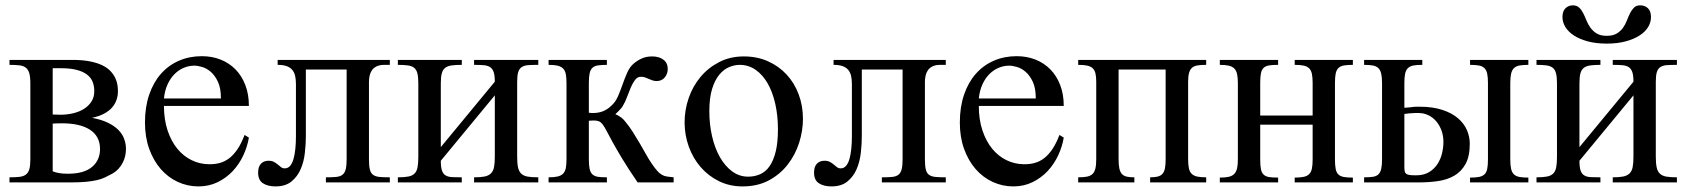

<svg xmlns="http://www.w3.org/2000/svg" viewBox="-20 -666 6157 701"><path d="M324.2 -333Q324.2 -352.1 318.1 -367.4Q312 -382.8 297.6 -393.8Q283.2 -404.8 259.8 -410.9Q236.3 -417 201.2 -417H172.4V-248L200.2 -247.1Q225.6 -247.1 248.3 -252.7Q271 -258.3 287.8 -269.3Q304.7 -280.3 314.5 -296.1Q324.2 -312 324.2 -333ZM345.2 -122.1Q345.2 -168 309.1 -191.9Q272.9 -215.8 206.1 -215.8Q200.2 -215.8 194.3 -215.6Q188.5 -215.3 183.6 -215.3Q178.2 -214.8 172.4 -214.8V-40.5Q182.1 -36.6 194.8 -34.2Q207.5 -31.7 228 -31.7Q286.6 -31.7 315.9 -56.4Q345.2 -81.1 345.2 -122.1ZM439.9 -122.1Q439.9 -110.4 437.3 -97.7Q434.6 -85 428.5 -72.8Q422.4 -60.5 412.8 -50Q403.3 -39.6 389.6 -31.7Q376 -24.4 363.3 -18.3Q350.6 -12.2 333.7 -8.3Q316.9 -4.4 293.7 -2.2Q270.5 0 236.8 0H14.6V-18.6Q36.6 -18.6 51.3 -20.3Q65.9 -22 74.7 -28.8Q83.5 -35.6 87.2 -48.6Q90.8 -61.5 90.8 -84.5V-361.8Q90.8 -385.3 86.9 -398.7Q83 -412.1 74.2 -418.9Q65.4 -425.8 50.8 -427.5Q36.1 -429.2 14.6 -429.2V-447.3H244.1Q281.2 -447.3 308.3 -441.9Q335.4 -436.5 353.8 -427.5Q372.1 -418.5 383.3 -406.5Q394.5 -394.5 400.6 -381.8Q406.7 -369.1 408.7 -356.4Q410.6 -343.8 410.6 -333Q410.6 -316.4 405.3 -301Q399.9 -285.6 388.7 -272.9Q377.4 -260.3 359.4 -250.7Q341.3 -241.2 315.9 -235.8Q350.1 -229.5 373.8 -218Q397.5 -206.5 412.1 -191.7Q426.8 -176.8 433.3 -158.9Q439.9 -141.1 439.9 -122.1Z M786.6 -306.6Q786.6 -343.8 775.9 -366.9Q765.1 -390.1 750 -403.3Q734.9 -416.5 718.3 -421.4Q701.7 -426.3 689.5 -426.3Q669.9 -426.3 651.1 -418.5Q632.3 -410.6 617.2 -395.5Q602.1 -380.4 591.8 -357.9Q581.5 -335.4 578.6 -306.6ZM888.7 -163.6Q883.3 -130.9 868.4 -98.9Q853.5 -66.9 830.1 -41.7Q806.6 -16.6 774.9 -1Q743.2 14.6 704.6 14.6Q665 14.6 629.4 -1.7Q593.8 -18.1 567.1 -48.6Q540.5 -79.1 524.9 -122.1Q509.3 -165 509.3 -218.8Q509.3 -275.4 524.7 -320.3Q540 -365.2 567.6 -396.5Q595.2 -427.7 633.3 -444.3Q671.4 -460.9 716.8 -460.9Q753.9 -460.9 785.4 -448.5Q816.9 -436 839.8 -412.6Q862.8 -389.2 875.7 -355.5Q888.7 -321.8 888.7 -279.3H578.6Q578.6 -229.5 591.8 -189.9Q605 -150.4 627.4 -123Q649.9 -95.7 679.4 -81.3Q709 -66.9 741.7 -66.4Q763.7 -65.9 782.5 -71Q801.3 -76.2 817.4 -88.6Q833.5 -101.1 847.4 -121.8Q861.3 -142.6 873 -173.3Z M1169.9 0V-18.6Q1192.4 -18.6 1207.3 -20Q1222.2 -21.5 1230.5 -28.1Q1238.8 -34.7 1242.2 -47.9Q1245.6 -61 1245.6 -84.5V-412.1H1096.7V-168.5Q1096.7 -139.6 1093 -107.4Q1089.4 -75.2 1077.6 -48.1Q1065.9 -21 1043.9 -3.2Q1022 14.6 985.4 14.6Q958 14.6 940.2 3.2Q922.4 -8.3 922.4 -35.6Q922.4 -57.6 932.9 -68.4Q943.4 -79.1 960.4 -79.1Q972.7 -79.1 980.5 -74.7Q988.3 -70.3 994.4 -65.2Q1000.5 -60.1 1006.1 -55.7Q1011.7 -51.3 1019.5 -51.3Q1031.2 -51.3 1039.1 -60.3Q1046.9 -69.3 1051.5 -85.2Q1056.2 -101.1 1058.3 -122.6Q1060.5 -144 1060.5 -168.5V-358.9Q1060.5 -376.5 1057.4 -389.6Q1054.2 -402.8 1046.4 -411.6Q1038.6 -420.4 1025.9 -424.8Q1013.2 -429.2 993.7 -429.2V-447.3H1403.3V-429.2H1383.3Q1366.2 -429.2 1355.2 -423.8Q1344.2 -418.5 1338.1 -409.7Q1332 -400.9 1329.6 -389.9Q1327.1 -378.9 1327.1 -367.7V-84.5Q1327.1 -60.5 1330.3 -47.4Q1333.5 -34.2 1342 -27.8Q1350.6 -21.5 1365.5 -20Q1380.4 -18.6 1403.3 -18.6V0Z M1710.9 0V-18.6Q1734.4 -18.6 1749 -21.5Q1763.7 -24.4 1772.2 -32.7Q1780.8 -41 1783.7 -55.7Q1786.6 -70.3 1786.6 -93.8V-317.9L1589.4 -79.1Q1589.4 -56.2 1593.5 -43.7Q1597.7 -31.2 1606.9 -25.6Q1616.2 -20 1630.9 -19.3Q1645.5 -18.6 1666 -18.6V0H1432.6V-18.6Q1456.5 -18.6 1471.2 -21.5Q1485.8 -24.4 1493.9 -32.7Q1502 -41 1504.6 -55.7Q1507.3 -70.3 1507.3 -93.8V-361.8Q1507.3 -384.8 1503.9 -398.2Q1500.5 -411.6 1491.9 -418.5Q1483.4 -425.3 1469 -427.2Q1454.6 -429.2 1432.6 -429.2V-447.3H1666V-429.2Q1644 -429.2 1629.4 -427.2Q1614.7 -425.3 1605.7 -418.5Q1596.7 -411.6 1593 -398.2Q1589.4 -384.8 1589.4 -361.8V-128.9L1786.6 -367.7Q1786.6 -390.1 1782.5 -402.6Q1778.3 -415 1769.3 -420.9Q1760.3 -426.8 1745.8 -428Q1731.4 -429.2 1710.9 -429.2V-447.3H1945.3V-429.2Q1923.8 -429.2 1909.2 -428.2Q1894.5 -427.2 1885.3 -421.4Q1876 -415.5 1872.1 -403.1Q1868.2 -390.6 1868.2 -367.7V-93.8Q1868.2 -69.8 1871.3 -54.9Q1874.5 -40 1883.1 -32Q1891.6 -23.9 1906.5 -21.2Q1921.4 -18.6 1945.3 -18.6V0Z M2308.1 0Q2273.9 -49.8 2252 -86.2Q2230 -122.6 2216.3 -147.7Q2202.6 -172.9 2194.6 -188.2Q2186.5 -203.6 2180.2 -211.9Q2173.8 -220.2 2166.7 -223.1Q2159.7 -226.1 2147.5 -226.1Q2145 -226.1 2141.8 -225.8Q2138.7 -225.6 2136.2 -225.6Q2133.3 -225.1 2129.9 -225.1V-84.5Q2129.9 -62 2132.8 -49.1Q2135.7 -36.1 2143.1 -29.3Q2150.4 -22.5 2163.1 -20.5Q2175.8 -18.6 2195.8 -18.6V0H1982.9V-18.6Q2002.9 -18.6 2015.6 -21.5Q2028.3 -24.4 2035.6 -31.7Q2043 -39.1 2045.7 -51.8Q2048.3 -64.5 2048.3 -84.5V-362.8Q2048.3 -382.8 2045.7 -395.8Q2043 -408.7 2035.6 -416Q2028.3 -423.3 2015.6 -426.3Q2002.9 -429.2 1982.9 -429.2V-447.3H2195.8V-429.2Q2175.8 -429.2 2163.1 -427.2Q2150.4 -425.3 2143.1 -418.5Q2135.7 -411.6 2132.8 -398.4Q2129.9 -385.3 2129.9 -362.8V-254.4Q2132.8 -253.9 2135.7 -253.9Q2138.2 -253.4 2140.6 -253.4H2145.5Q2164.6 -253.4 2180.7 -259.5Q2196.8 -265.6 2212.4 -280.3Q2227.5 -293.9 2236.6 -315.2Q2245.6 -336.4 2253.4 -358.6Q2261.2 -380.9 2270.3 -401.4Q2279.3 -421.9 2293.9 -434.1Q2308.6 -446.3 2324.5 -453.1Q2340.3 -460 2361.3 -460Q2386.7 -460 2402.3 -448Q2418 -436 2418 -414.1Q2418 -405.8 2415.3 -397.9Q2412.6 -390.1 2407.5 -383.8Q2402.3 -377.4 2395 -373.8Q2387.7 -370.1 2377.9 -370.1Q2368.7 -370.1 2361.8 -372.6Q2355 -375 2348.6 -377.9Q2342.3 -380.9 2335.4 -383.3Q2328.6 -385.7 2319.8 -385.7Q2307.6 -385.7 2299.1 -374.8Q2290.5 -363.8 2283.4 -347.4Q2276.4 -331.1 2269.5 -312.3Q2262.7 -293.5 2253.4 -278.3Q2251.5 -274.4 2247.1 -269.8Q2242.7 -265.1 2238.3 -260.3Q2232.9 -254.9 2226.6 -249Q2231.9 -247.1 2237.8 -243.7Q2243.2 -240.7 2249.3 -236.1Q2255.4 -231.4 2261.2 -224.1Q2276.9 -205.6 2290.5 -184.1Q2304.2 -162.6 2316.4 -141.6Q2328.6 -120.6 2339.4 -101.3Q2350.1 -82 2360.4 -67.4Q2372.1 -50.3 2380.4 -41.3Q2388.7 -32.2 2397 -27.6Q2405.3 -22.9 2415 -21.5Q2424.8 -20 2439.5 -18.6V0Z M2820.3 -194.3Q2820.3 -244.1 2810.5 -287.1Q2800.8 -330.1 2782.7 -361.6Q2764.6 -393.1 2738.8 -411.1Q2712.9 -429.2 2680.7 -429.2Q2661.6 -429.2 2641.8 -420.9Q2622.1 -412.6 2606 -393.1Q2589.8 -373.5 2579.8 -341.1Q2569.8 -308.6 2569.8 -259.8Q2569.8 -211.9 2579.8 -168.5Q2589.8 -125 2608.4 -92.3Q2627 -59.6 2653.1 -40.3Q2679.2 -21 2711.4 -21Q2735.4 -21 2755.6 -30Q2775.9 -39.1 2790 -59.6Q2804.2 -80.1 2812.3 -113.3Q2820.3 -146.5 2820.3 -194.3ZM2911.6 -231.9Q2911.6 -188.5 2897.7 -144.8Q2883.8 -101.1 2856.2 -65.4Q2828.6 -29.8 2787.4 -7.6Q2746.1 14.6 2690.9 14.6Q2644 14.6 2605.2 -4.4Q2566.4 -23.4 2538.3 -55.7Q2510.3 -87.9 2494.9 -130.4Q2479.5 -172.9 2479.5 -219.2Q2479.5 -264.6 2494.4 -307.9Q2509.3 -351.1 2537.4 -384.8Q2565.4 -418.5 2605.5 -439.2Q2645.5 -460 2695.8 -460Q2744.1 -460 2783.7 -442.4Q2823.2 -424.8 2851.8 -394Q2880.4 -363.3 2896 -321.5Q2911.6 -279.8 2911.6 -231.9Z M3199.7 0V-18.6Q3222.2 -18.6 3237.1 -20Q3252 -21.5 3260.3 -28.1Q3268.6 -34.7 3272 -47.9Q3275.4 -61 3275.4 -84.5V-412.1H3126.5V-168.5Q3126.5 -139.6 3122.8 -107.4Q3119.1 -75.2 3107.4 -48.1Q3095.7 -21 3073.7 -3.2Q3051.8 14.6 3015.1 14.6Q2987.8 14.6 2970 3.2Q2952.1 -8.3 2952.1 -35.6Q2952.1 -57.6 2962.6 -68.4Q2973.1 -79.1 2990.2 -79.1Q3002.4 -79.1 3010.3 -74.7Q3018.1 -70.3 3024.2 -65.2Q3030.3 -60.1 3035.9 -55.7Q3041.5 -51.3 3049.3 -51.3Q3061 -51.3 3068.8 -60.3Q3076.7 -69.3 3081.3 -85.2Q3085.9 -101.1 3088.1 -122.6Q3090.3 -144 3090.3 -168.5V-358.9Q3090.3 -376.5 3087.2 -389.6Q3084 -402.8 3076.2 -411.6Q3068.4 -420.4 3055.7 -424.8Q3043 -429.2 3023.4 -429.2V-447.3H3433.1V-429.2H3413.1Q3396 -429.2 3385 -423.8Q3374 -418.5 3367.9 -409.7Q3361.8 -400.9 3359.4 -389.9Q3356.9 -378.9 3356.9 -367.7V-84.5Q3356.9 -60.5 3360.1 -47.4Q3363.3 -34.2 3371.8 -27.8Q3380.4 -21.5 3395.3 -20Q3410.2 -18.6 3433.1 -18.6V0Z M3761.7 -306.6Q3761.7 -343.8 3751 -366.9Q3740.2 -390.1 3725.1 -403.3Q3710 -416.5 3693.4 -421.4Q3676.8 -426.3 3664.6 -426.3Q3645 -426.3 3626.2 -418.5Q3607.4 -410.6 3592.3 -395.5Q3577.1 -380.4 3566.9 -357.9Q3556.6 -335.4 3553.7 -306.6ZM3863.8 -163.6Q3858.4 -130.9 3843.5 -98.9Q3828.6 -66.9 3805.2 -41.7Q3781.7 -16.6 3750 -1Q3718.3 14.6 3679.7 14.6Q3640.1 14.6 3604.5 -1.7Q3568.8 -18.1 3542.2 -48.6Q3515.6 -79.1 3500 -122.1Q3484.4 -165 3484.4 -218.8Q3484.4 -275.4 3499.8 -320.3Q3515.1 -365.2 3542.7 -396.5Q3570.3 -427.7 3608.4 -444.3Q3646.5 -460.9 3691.9 -460.9Q3729 -460.9 3760.5 -448.5Q3792 -436 3814.9 -412.6Q3837.9 -389.2 3850.8 -355.5Q3863.8 -321.8 3863.8 -279.3H3553.7Q3553.7 -229.5 3566.9 -189.9Q3580.1 -150.4 3602.5 -123Q3625 -95.7 3654.5 -81.3Q3684.1 -66.9 3716.8 -66.4Q3738.8 -65.9 3757.6 -71Q3776.4 -76.2 3792.5 -88.6Q3808.6 -101.1 3822.5 -121.8Q3836.4 -142.6 3848.1 -173.3Z M4179.2 0V-18.6Q4195.3 -18.6 4206.3 -21.2Q4217.3 -23.9 4223.9 -31Q4230.5 -38.1 4233.2 -51Q4235.8 -64 4235.8 -84.5V-412.1H4064V-84.5Q4064 -63.5 4066.9 -50.5Q4069.8 -37.6 4076.4 -30.5Q4083 -23.4 4094.2 -21Q4105.5 -18.6 4121.6 -18.6V0H3916.5V-18.6Q3935.5 -18.6 3948.2 -21Q3960.9 -23.4 3968.5 -30.5Q3976.1 -37.6 3979.2 -50.5Q3982.4 -63.5 3982.4 -84.5V-367.7Q3982.4 -386.2 3979.5 -398.2Q3976.6 -410.2 3969.2 -417Q3961.9 -423.8 3949.2 -426.5Q3936.5 -429.2 3916.5 -429.2V-447.3H4383.8V-429.2Q4365.2 -429.2 4352.5 -427.2Q4339.8 -425.3 4332.3 -418.7Q4324.7 -412.1 4321.3 -399.9Q4317.9 -387.7 4317.9 -367.7V-84.5Q4317.9 -64 4320.8 -51Q4323.7 -38.1 4331.3 -31Q4338.9 -23.9 4351.6 -21.2Q4364.3 -18.6 4383.8 -18.6V0Z M4707 0V-17.6Q4727.1 -17.6 4739.7 -20.3Q4752.4 -22.9 4759.8 -30.3Q4767.1 -37.6 4769.8 -50.5Q4772.5 -63.5 4772.5 -83.5V-210.9H4581.1V-83.5Q4581.1 -61 4583.7 -48.1Q4586.4 -35.2 4593.8 -28.3Q4601.1 -21.5 4613.8 -19.5Q4626.5 -17.6 4646.5 -17.6V0H4433.6V-17.6Q4453.6 -17.6 4466.3 -20.5Q4479 -23.4 4486.3 -31Q4493.7 -38.6 4496.6 -51.3Q4499.5 -64 4499.5 -83.5V-362.8Q4499.5 -382.8 4496.6 -395.8Q4493.7 -408.7 4486.3 -416Q4479 -423.3 4466.3 -426.3Q4453.6 -429.2 4433.6 -429.2V-447.3H4646.5V-429.2Q4626.5 -429.2 4613.8 -427.2Q4601.1 -425.3 4593.8 -418.5Q4586.4 -411.6 4583.7 -398.4Q4581.1 -385.3 4581.1 -362.8V-244.1H4772.5V-362.8Q4772.5 -383.3 4769.8 -396.2Q4767.1 -409.2 4759.8 -416.5Q4752.4 -423.8 4739.7 -426.5Q4727.1 -429.2 4707 -429.2V-447.3H4919.4V-429.2Q4899.4 -429.2 4886.7 -427Q4874 -424.8 4866.7 -417.7Q4859.4 -410.6 4856.7 -397.5Q4854 -384.3 4854 -362.8V-83.5Q4854 -62 4856.7 -48.8Q4859.4 -35.6 4866.7 -28.8Q4874 -22 4886.7 -19.8Q4899.4 -17.6 4919.4 -17.6V0Z M5346.2 -141.6Q5346.2 -95.2 5330.8 -67.4Q5315.4 -39.6 5289.8 -24.7Q5264.2 -9.8 5230.7 -4.9Q5197.3 0 5160.6 0H4960.4V-18.6Q4980 -18.6 4992.7 -20.5Q5005.4 -22.5 5012.7 -29.5Q5020 -36.6 5022.9 -49.6Q5025.9 -62.5 5025.9 -84.5V-362.8Q5025.9 -383.8 5022.9 -396.7Q5020 -409.7 5012.7 -417Q5005.4 -424.3 4992.7 -426.8Q4980 -429.2 4960.4 -429.2V-447.3H5172.9V-429.2Q5152.8 -429.2 5140.1 -426.8Q5127.4 -424.3 5120.1 -417Q5112.8 -409.7 5110.1 -396.7Q5107.4 -383.8 5107.4 -362.8V-272.5L5129.9 -274.4Q5137.7 -275.4 5142.3 -275.9Q5147 -276.4 5150.9 -276.4H5162.6Q5210.9 -276.4 5245.8 -264.9Q5280.8 -253.4 5303 -234.4Q5325.2 -215.3 5335.7 -191.2Q5346.2 -167 5346.2 -141.6ZM5347.2 0V-17.6Q5367.2 -17.6 5379.9 -20Q5392.6 -22.5 5399.9 -29.5Q5407.2 -36.6 5409.9 -49.6Q5412.6 -62.5 5412.6 -83.5V-362.8Q5412.6 -383.8 5409.9 -396.7Q5407.2 -409.7 5399.9 -417Q5392.6 -424.3 5379.9 -426.8Q5367.2 -429.2 5347.2 -429.2V-447.3H5560.1V-429.2Q5540 -429.2 5527.3 -426.8Q5514.6 -424.3 5507.3 -417Q5500 -409.7 5497.1 -396.7Q5494.1 -383.8 5494.1 -362.8V-83.5Q5494.1 -62.5 5497.1 -49.6Q5500 -36.6 5507.3 -29.5Q5514.6 -22.5 5527.3 -20Q5540 -17.6 5560.1 -17.6V0ZM5250 -147.9Q5250 -169.9 5243.2 -189Q5236.3 -208 5224.4 -222.4Q5212.4 -236.8 5195.6 -245.1Q5178.7 -253.4 5158.7 -253.4H5147.9Q5143.1 -253.4 5137.5 -252.9Q5131.8 -252.4 5124.8 -252Q5117.7 -251.5 5107.4 -250V-58.6Q5107.4 -48.3 5108.4 -42Q5109.4 -35.6 5113.5 -32Q5117.7 -28.3 5126.2 -27.1Q5134.8 -25.9 5149.9 -25.9Q5178.2 -25.9 5197.3 -37.4Q5216.3 -48.8 5228 -66.7Q5239.7 -84.5 5244.9 -106Q5250 -127.4 5250 -147.9Z M5868.2 0V-18.6Q5891.6 -18.6 5906.2 -21.5Q5920.9 -24.4 5929.4 -32.7Q5938 -41 5940.9 -55.7Q5943.8 -70.3 5943.8 -93.8V-317.9L5746.6 -79.1Q5746.6 -56.2 5750.7 -43.7Q5754.9 -31.2 5764.2 -25.6Q5773.4 -20 5788.1 -19.3Q5802.7 -18.6 5823.2 -18.6V0H5589.8V-18.6Q5613.8 -18.6 5628.4 -21.5Q5643.1 -24.4 5651.1 -32.7Q5659.2 -41 5661.9 -55.7Q5664.6 -70.3 5664.6 -93.8V-361.8Q5664.6 -384.8 5661.1 -398.2Q5657.7 -411.6 5649.2 -418.5Q5640.6 -425.3 5626.2 -427.2Q5611.8 -429.2 5589.8 -429.2V-447.3H5823.2V-429.2Q5801.3 -429.2 5786.6 -427.2Q5772 -425.3 5762.9 -418.5Q5753.9 -411.6 5750.2 -398.2Q5746.6 -384.8 5746.6 -361.8V-128.9L5943.8 -367.7Q5943.8 -390.1 5939.7 -402.6Q5935.5 -415 5926.5 -420.9Q5917.5 -426.8 5903.1 -428Q5888.7 -429.2 5868.2 -429.2V-447.3H6102.5V-429.2Q6081.1 -429.2 6066.4 -428.2Q6051.8 -427.2 6042.5 -421.4Q6033.2 -415.5 6029.3 -403.1Q6025.4 -390.6 6025.4 -367.7V-93.8Q6025.4 -69.8 6028.6 -54.9Q6031.7 -40 6040.3 -32Q6048.8 -23.9 6063.7 -21.2Q6078.6 -18.6 6102.5 -18.6V0ZM6007.8 -603.5Q6007.8 -585 5997.6 -567.6Q5987.3 -550.3 5966.8 -536.9Q5946.3 -523.4 5916 -515.1Q5885.7 -506.8 5846.2 -506.8Q5806.6 -506.8 5776.4 -515.1Q5746.1 -523.4 5725.8 -536.9Q5705.6 -550.3 5695.1 -567.6Q5684.6 -585 5684.6 -603.5Q5684.6 -625.5 5695.8 -636Q5707 -646.5 5722.2 -646.5Q5736.8 -646.5 5745.6 -638.2Q5754.4 -629.9 5760.5 -617.7Q5766.6 -605.5 5772.5 -590.8Q5778.3 -576.2 5787.4 -564Q5796.4 -551.8 5810.1 -543.5Q5823.7 -535.2 5846.2 -535.2Q5868.7 -535.2 5882.6 -543.5Q5896.5 -551.8 5905.3 -564Q5914.1 -576.2 5919.7 -590.8Q5925.3 -605.5 5931.4 -617.7Q5937.5 -629.9 5945.8 -638.2Q5954.1 -646.5 5968.3 -646.5Q5985.4 -646.5 5996.6 -636Q6007.8 -625.5 6007.8 -603.5Z"/></svg>

Font: Doulos SIL Compact
Style: Regular
Weight: 400
Designer: Walt Agee, Victor Gaultney, Peter Martin, Debbi Hosken
Foundry: SIL International
Version: Version 4.110; 2011; Maintenance release ; LnSpcTght